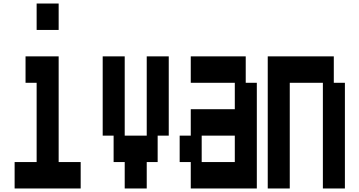

<svg xmlns="http://www.w3.org/2000/svg" viewBox="-20 -1050 2040 1090"><path d="M188 -880V-1030H313V-880ZM63 20V-130H188V-580H125V-730H313V-130H438V20Z M688 20V-130H625V-280H563V-730H688V-280H813V-730H938V-280H875V-130H813V20Z M1063 20V-130H1000V-280H1063V-430H1313V-580H1063V-730H1375V-580H1438V20ZM1125 -130H1313V-280H1125Z M1500 20V-730H1875V-580H1938V20H1813V-580H1625V20Z"/></svg>

Font: 2P VHS
Style: Regular
Weight: 400
Designer: CodeMan38
Foundry: CodeMan38
Version: Version 3.000